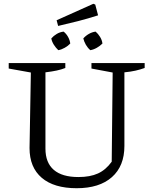

<svg xmlns="http://www.w3.org/2000/svg" viewBox="-20 -984 804 1014"><path d="M385 10Q265 10 200.5 -45Q136 -100 136 -202L143 -601L26 -622V-651H325V-625Q305 -617 279.5 -611.5Q254 -606 220 -602V-199Q220 -125 264 -87Q308 -49 394 -49Q456 -49 497.5 -68Q539 -87 570 -130L575 -601L463 -622V-651H744V-625Q722 -617 696 -611Q670 -605 637 -602V-213Q637 -107 571 -48.5Q505 10 385 10ZM287 -847 279 -877 473 -964 483 -960 498 -903Q445 -886 392.5 -872.5Q340 -859 287 -847ZM288 -719Q275 -731 264.5 -747.5Q254 -764 251 -781Q263 -795 280 -805Q297 -815 316 -817Q330 -806 339.5 -789Q349 -772 351 -754Q340 -742 322.5 -732Q305 -722 288 -719ZM457 -719Q443 -731 433.5 -747.5Q424 -764 420 -781Q432 -795 449.5 -805Q467 -815 485 -817Q498 -806 508.5 -789Q519 -772 521 -754Q509 -742 492 -732Q475 -722 457 -719Z"/></svg>

Font: Piazzolla 24pt
Style: Regular
Weight: 400
Designer: Juan Pablo del Peral
Foundry: Huerta Tipografica
Version: Version 2.005